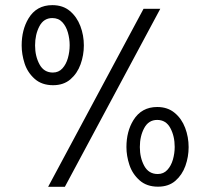

<svg xmlns="http://www.w3.org/2000/svg" viewBox="-20 -721 810 740"><path d="M184.6 -392.6Q141.1 -392.6 113.5 -417.2Q85.9 -441.9 74.7 -476.8Q63.5 -511.7 63.5 -545.9Q63.5 -606 89.8 -649.9Q120.6 -701.2 181.6 -701.2Q222.7 -701.2 249.5 -678.5Q276.4 -655.8 289.8 -620.4Q303.2 -585 303.2 -545.9Q303.2 -508.3 290.5 -473.1Q277.8 -438 251.5 -415.3Q225.1 -392.6 184.6 -392.6ZM230 -1H165.5L533.2 -687H597.7ZM183.6 -441.4Q206.1 -441.4 220.5 -457.3Q234.9 -473.1 241.7 -497.3Q248.5 -521.5 248.5 -546.9Q248.5 -571.3 241.7 -595.5Q234.9 -619.6 220.2 -635.5Q205.6 -651.4 181.6 -651.4Q148.4 -651.4 131.8 -619.6Q115.2 -587.9 115.2 -545.9Q115.2 -504.4 132.3 -472.9Q149.4 -441.4 183.6 -441.4ZM588.9 -1.5Q545.4 -1.5 517.8 -26.1Q490.2 -50.8 478.8 -85.4Q467.3 -120.1 467.3 -154.3Q467.3 -214.4 494.1 -257.8Q525.4 -308.6 585.9 -308.6Q626 -308.6 653.1 -286.1Q680.2 -263.7 693.6 -228.3Q707 -192.9 707 -153.8Q707 -116.7 694.6 -81.8Q682.1 -46.9 656 -24.2Q629.9 -1.5 588.9 -1.5ZM587.9 -50.3Q610.4 -50.3 625 -66.2Q639.6 -82 646.5 -106.2Q653.3 -130.4 653.3 -154.8Q653.3 -196.3 636.5 -227.5Q619.6 -258.8 585.9 -258.8Q552.7 -258.8 535.9 -227.5Q519 -196.3 519 -154.3Q519 -112.8 536.1 -81.5Q553.2 -50.3 587.9 -50.3Z"/></svg>

Font: Acari Sans
Style: Regular
Weight: 400
Designer: Alfredo Marco Pradil and Stefan Peev
Foundry: Hanken Design Co.
Version: Version 1.045;February 4, 2021;FontCreator 13.0.0.2655 64-bi